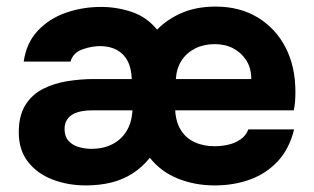

<svg xmlns="http://www.w3.org/2000/svg" viewBox="-20 -556 952 583"><path d="M240 7Q187 7 140.5 -10.5Q94 -28 65.5 -64Q37 -100 37 -154Q37 -205 57 -237Q77 -269 110.5 -286Q144 -303 184.5 -309.5Q225 -316 266 -316H380Q379 -349 367.5 -371Q356 -393 334.5 -404.5Q313 -416 284 -416Q258 -416 230 -406Q202 -396 194 -369H52Q60 -426 95 -463Q130 -500 180.5 -517.5Q231 -535 287 -535Q334 -535 379.5 -520Q425 -505 457 -466Q488 -498 532.5 -517Q577 -536 635 -536Q708 -536 762.5 -503Q817 -470 847 -412Q877 -354 877 -277Q877 -263 876 -248.5Q875 -234 872 -221H512Q514 -185 529.5 -160.5Q545 -136 571.5 -124Q598 -112 631 -112Q652 -112 672.5 -116.5Q693 -121 710 -132.5Q727 -144 734 -163H873Q859 -105 824 -67Q789 -29 739.5 -11Q690 7 632 7Q571 7 519.5 -14Q468 -35 435 -77Q412 -48 382 -29Q352 -10 317 -1.5Q282 7 240 7ZM257 -104Q293 -104 320 -117.5Q347 -131 363 -156Q379 -181 382 -216V-221H259Q244 -221 229.5 -218.5Q215 -216 203 -210Q191 -204 183.5 -192.5Q176 -181 176 -164Q176 -142 188 -128.5Q200 -115 219 -109.5Q238 -104 257 -104ZM514 -316H743Q743 -349 728 -372.5Q713 -396 688.5 -409Q664 -422 632 -422Q599 -422 573 -409Q547 -396 531.5 -372.5Q516 -349 514 -316Z"/></svg>

Font: Onest
Style: Bold
Weight: 700
Designer: Dmitri Voloshin, Andrey Kudryavtsev
Foundry: Dmitri Voloshin, Andrey Kudryavtsev
Version: Version 1.000;gftools[0.9.33]